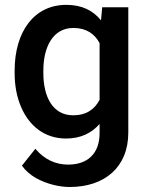

<svg xmlns="http://www.w3.org/2000/svg" viewBox="-20 -558 607 787"><path d="M40 -258.3C40 -207 48.8 -161.1 65.9 -120.6C100.1 -40 164.6 9.8 250.5 9.8C310.5 9.8 355 -12.2 388.2 -49.8V-12.2C388.2 71.3 339.4 116.7 259.3 116.7C209 116.7 162.6 96.7 125 51.8L69.8 121.1C85 142.1 104.5 158.7 127.4 171.9C173.3 197.3 225.1 208.5 265.6 208.5C408.2 208.5 505.9 127.9 505.9 -14.6V-528.3H398.9L394 -474.6C361.3 -515.1 315.9 -538.1 251.5 -538.1C120.6 -538.1 40 -429.2 40 -268.6ZM157.7 -268.6C157.7 -364.7 196.3 -443.4 280.8 -443.4C334 -443.4 368.2 -418.9 388.2 -381.3V-148.9C368.2 -110.4 334.5 -85.4 279.8 -85.4C195.3 -85.4 157.7 -162.6 157.7 -258.3Z"/></svg>

Font: Vazirmatn Medium
Style: Regular
Weight: 500
Designer: Saber Rastikerdar
Foundry: Saber Rastikerdar
Version: Version 33.003